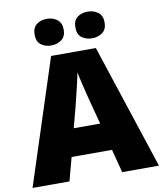

<svg xmlns="http://www.w3.org/2000/svg" viewBox="-98 -1007 922 1086"><g transform="rotate(-10 363.0 -464.0)"><path d="M515 0 480 -134H248L212 0H0L233 -717H490L726 0ZM409 -409Q404 -428 395 -463.5Q386 -499 377 -537Q368 -575 363 -599Q359 -575 350.5 -539Q342 -503 333.5 -468Q325 -433 319 -409L288 -292H440ZM162 -851Q162 -891 186 -909.5Q210 -928 245 -928Q279 -928 304 -909.5Q329 -891 329 -851Q329 -812 304 -793.5Q279 -775 245 -775Q210 -775 186 -793.5Q162 -812 162 -851ZM396 -851Q396 -891 420 -909.5Q444 -928 480 -928Q514 -928 539 -909.5Q564 -891 564 -851Q564 -812 539 -793.5Q514 -775 480 -775Q444 -775 420 -793.5Q396 -812 396 -851Z"/></g></svg>

Font: Noto Sans Cherokee Black
Style: Regular
Weight: 900
Designer: Monotype Design Team
Foundry: Monotype Imaging Inc.
Version: Version 2.001; ttfautohint (v1.8.4.7-5d5b)